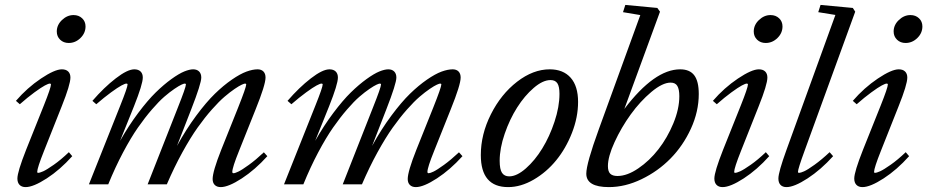

<svg xmlns="http://www.w3.org/2000/svg" viewBox="-20 -745 3748 776"><path d="M257.8 -571.3Q236.8 -571.3 223.1 -584.5Q209.5 -597.7 209.5 -617.7Q209.5 -644 230.5 -664.1Q251.5 -684.1 277.3 -684.1Q298.3 -684.1 312 -671.1Q325.7 -658.2 325.7 -638.2Q325.7 -611.3 305.2 -591.3Q284.7 -571.3 257.8 -571.3ZM83.5 11.2Q67.9 11.2 59.1 2.2Q50.3 -6.8 50.3 -23.4Q50.3 -50.3 85.4 -139.2L157.2 -318.8Q186 -391.1 186 -403.8Q186 -407.2 181.2 -407.2Q175.8 -407.2 161.1 -399.4Q146.5 -391.6 119.1 -371.6Q91.8 -351.6 60.1 -323.7L44.4 -337.4Q89.8 -390.1 145.5 -427.5Q201.2 -464.8 230 -464.8Q246.6 -464.8 255.6 -456.1Q264.6 -447.3 264.6 -431.6Q264.6 -403.3 229.5 -315.4L158.2 -135.7Q130.4 -65.9 130.4 -50.3Q130.4 -46.4 133.8 -46.4Q140.6 -46.4 154.8 -52.7Q168.9 -59.1 197.5 -79.1Q226.1 -99.1 258.3 -129.9L272 -113.8Q223.1 -59.1 168.9 -23.9Q114.7 11.2 83.5 11.2Z M339.4 0 466.3 -318.8Q495.6 -392.1 495.6 -403.8Q495.6 -407.2 490.7 -407.2Q485.4 -407.2 470.7 -399.4Q456.1 -391.6 428.7 -371.6Q401.4 -351.6 369.1 -323.7L353.5 -337.4Q400.4 -391.6 447.8 -428.2Q495.1 -464.8 522.9 -464.8Q539.1 -464.8 548.1 -456.1Q557.1 -447.3 557.1 -431.6Q557.1 -404.8 521.5 -315.4L465.3 -175.8Q500.5 -237.8 538.8 -288.8Q577.1 -339.8 609.6 -371.6Q642.1 -403.3 672.6 -425.3Q703.1 -447.3 724.6 -456.1Q746.1 -464.8 760.7 -464.8Q775.9 -464.8 784.7 -456.1Q793.5 -447.3 793.5 -431.6Q793.5 -407.2 752.9 -303.2L695.3 -155.3Q732.4 -222.7 772.9 -277.3Q813.5 -332 848.4 -366Q883.3 -399.9 917 -423.1Q950.7 -446.3 976.1 -455.6Q1001.5 -464.8 1021 -464.8Q1036.1 -464.8 1044.7 -456.1Q1053.2 -447.3 1053.2 -431.6Q1053.2 -402.3 1013.2 -303.2L946.3 -135.7Q918.9 -67.9 918.9 -50.3Q918.9 -44.9 923.8 -44.9Q929.7 -44.9 943.6 -51.5Q957.5 -58.1 985.8 -78.6Q1014.2 -99.1 1046.4 -129.4L1060.5 -113.8Q1011.2 -59.1 957.3 -23.9Q903.3 11.2 872.1 11.2Q856.9 11.2 848.1 2.7Q839.4 -5.9 839.4 -21.5Q839.4 -51.8 874 -139.2L942.4 -310.1Q975.1 -392.1 975.1 -403.8Q975.1 -407.2 970.2 -407.2Q967.3 -407.2 957.3 -402.8Q947.3 -398.4 928.5 -385.7Q909.7 -373 887.5 -354Q865.2 -335 836.4 -302.5Q807.6 -270 778.8 -229.5Q750 -189 717 -129.2Q684.1 -69.3 654.3 0H576.7L698.7 -310.1Q731.4 -392.1 731.4 -403.8Q731.4 -407.2 726.6 -407.2Q723.1 -407.2 713.4 -402.8Q703.6 -398.4 684.8 -385.7Q666 -373 644 -354Q622.1 -335 594 -302.5Q565.9 -270 537.6 -229.5Q509.3 -189 477.5 -129.2Q445.8 -69.3 417.5 0Z M1127.9 0 1254.9 -318.8Q1284.2 -392.1 1284.2 -403.8Q1284.2 -407.2 1279.3 -407.2Q1273.9 -407.2 1259.3 -399.4Q1244.6 -391.6 1217.3 -371.6Q1189.9 -351.6 1157.7 -323.7L1142.1 -337.4Q1189 -391.6 1236.3 -428.2Q1283.7 -464.8 1311.5 -464.8Q1327.6 -464.8 1336.7 -456.1Q1345.7 -447.3 1345.7 -431.6Q1345.7 -404.8 1310.1 -315.4L1253.9 -175.8Q1289.1 -237.8 1327.4 -288.8Q1365.7 -339.8 1398.2 -371.6Q1430.7 -403.3 1461.2 -425.3Q1491.7 -447.3 1513.2 -456.1Q1534.7 -464.8 1549.3 -464.8Q1564.5 -464.8 1573.2 -456.1Q1582 -447.3 1582 -431.6Q1582 -407.2 1541.5 -303.2L1483.9 -155.3Q1521 -222.7 1561.5 -277.3Q1602.1 -332 1637 -366Q1671.9 -399.9 1705.6 -423.1Q1739.3 -446.3 1764.6 -455.6Q1790 -464.8 1809.6 -464.8Q1824.7 -464.8 1833.3 -456.1Q1841.8 -447.3 1841.8 -431.6Q1841.8 -402.3 1801.8 -303.2L1734.9 -135.7Q1707.5 -67.9 1707.5 -50.3Q1707.5 -44.9 1712.4 -44.9Q1718.3 -44.9 1732.2 -51.5Q1746.1 -58.1 1774.4 -78.6Q1802.7 -99.1 1835 -129.4L1849.1 -113.8Q1799.8 -59.1 1745.8 -23.9Q1691.9 11.2 1660.6 11.2Q1645.5 11.2 1636.7 2.7Q1627.9 -5.9 1627.9 -21.5Q1627.9 -51.8 1662.6 -139.2L1731 -310.1Q1763.7 -392.1 1763.7 -403.8Q1763.7 -407.2 1758.8 -407.2Q1755.9 -407.2 1745.8 -402.8Q1735.8 -398.4 1717 -385.7Q1698.2 -373 1676 -354Q1653.8 -335 1625 -302.5Q1596.2 -270 1567.4 -229.5Q1538.6 -189 1505.6 -129.2Q1472.7 -69.3 1442.9 0H1365.2L1487.3 -310.1Q1520 -392.1 1520 -403.8Q1520 -407.2 1515.1 -407.2Q1511.7 -407.2 1502 -402.8Q1492.2 -398.4 1473.4 -385.7Q1454.6 -373 1432.6 -354Q1410.6 -335 1382.6 -302.5Q1354.5 -270 1326.2 -229.5Q1297.9 -189 1266.1 -129.2Q1234.4 -69.3 1206.1 0Z M2033.7 11.2Q1923.3 11.2 1923.3 -118.2Q1923.3 -202.1 1964.1 -283.2Q2004.9 -364.3 2069.8 -414.6Q2134.8 -464.8 2201.7 -464.8Q2256.3 -464.8 2286.4 -430.9Q2316.4 -397 2316.4 -333Q2316.4 -271 2291.7 -208Q2267.1 -145 2228 -97.2Q2189 -49.3 2137 -19Q2085 11.2 2033.7 11.2ZM2038.1 -32.2Q2068.8 -32.2 2105.5 -64.5Q2142.1 -96.7 2171.6 -144.8Q2201.2 -192.9 2221.2 -253.2Q2241.2 -313.5 2241.2 -365.7Q2241.2 -395.5 2232.7 -408.4Q2224.1 -421.4 2205.1 -421.4Q2173.8 -421.4 2137 -389.6Q2100.1 -357.9 2070.1 -310.5Q2040 -263.2 2019.8 -204.3Q1999.5 -145.5 1999.5 -95.2Q1999.5 -60.5 2009 -46.4Q2018.6 -32.2 2038.1 -32.2Z M2440.9 11.2Q2349.6 11.2 2349.6 -43Q2349.6 -83.5 2399.9 -221.7L2567.9 -684.1L2498 -695.8L2507.3 -725.1L2636.7 -712.9L2647.5 -697.8L2503.4 -304.7Q2625 -464.8 2729 -464.8Q2767.6 -464.8 2785.9 -440.7Q2804.2 -416.5 2804.2 -365.2Q2804.2 -294.4 2772.5 -225.1Q2740.7 -155.8 2689.9 -104.2Q2639.2 -52.7 2573 -20.8Q2506.8 11.2 2440.9 11.2ZM2475.6 -33.7Q2514.6 -33.7 2559.8 -64.5Q2605 -95.2 2641.1 -141.6Q2677.2 -188 2701.4 -246.3Q2725.6 -304.7 2725.6 -356.4Q2725.6 -384.3 2717.5 -397.7Q2709.5 -411.1 2690.4 -411.1Q2657.7 -411.1 2612.5 -373.3Q2567.4 -335.4 2529.3 -282.7Q2491.2 -230 2464.1 -171.1Q2437 -112.3 2437 -73.7Q2437 -52.2 2446.3 -43Q2455.6 -33.7 2475.6 -33.7Z M3074.7 -571.3Q3053.7 -571.3 3040 -584.5Q3026.4 -597.7 3026.4 -617.7Q3026.4 -644 3047.4 -664.1Q3068.4 -684.1 3094.2 -684.1Q3115.2 -684.1 3128.9 -671.1Q3142.6 -658.2 3142.6 -638.2Q3142.6 -611.3 3122.1 -591.3Q3101.6 -571.3 3074.7 -571.3ZM2900.4 11.2Q2884.8 11.2 2876 2.2Q2867.2 -6.8 2867.2 -23.4Q2867.2 -50.3 2902.3 -139.2L2974.1 -318.8Q3002.9 -391.1 3002.9 -403.8Q3002.9 -407.2 2998 -407.2Q2992.7 -407.2 2978 -399.4Q2963.4 -391.6 2936 -371.6Q2908.7 -351.6 2877 -323.7L2861.3 -337.4Q2906.7 -390.1 2962.4 -427.5Q3018.1 -464.8 3046.9 -464.8Q3063.5 -464.8 3072.5 -456.1Q3081.5 -447.3 3081.5 -431.6Q3081.5 -403.3 3046.4 -315.4L2975.1 -135.7Q2947.3 -65.9 2947.3 -50.3Q2947.3 -46.4 2950.7 -46.4Q2957.5 -46.4 2971.7 -52.7Q2985.8 -59.1 3014.4 -79.1Q3043 -99.1 3075.2 -129.9L3088.9 -113.8Q3040 -59.1 2985.8 -23.9Q2931.6 11.2 2900.4 11.2Z M3158.7 11.2Q3143.1 11.2 3134.5 2.2Q3126 -6.8 3126 -23.4Q3126 -49.3 3158.7 -139.2L3356.4 -684.6L3287.1 -695.8L3296.4 -725.1L3426.8 -712.9L3436.5 -697.8L3231.9 -135.7Q3205.1 -62.5 3205.1 -50.3Q3205.1 -46.4 3210 -46.4Q3215.8 -46.4 3229.7 -52.5Q3243.7 -58.6 3272.2 -79.1Q3300.8 -99.6 3333 -129.9L3347.2 -113.8Q3297.9 -59.1 3243.9 -23.9Q3189.9 11.2 3158.7 11.2Z M3640.1 -571.3Q3619.1 -571.3 3605.5 -584.5Q3591.8 -597.7 3591.8 -617.7Q3591.8 -644 3612.8 -664.1Q3633.8 -684.1 3659.7 -684.1Q3680.7 -684.1 3694.3 -671.1Q3708 -658.2 3708 -638.2Q3708 -611.3 3687.5 -591.3Q3667 -571.3 3640.1 -571.3ZM3465.8 11.2Q3450.2 11.2 3441.4 2.2Q3432.6 -6.8 3432.6 -23.4Q3432.6 -50.3 3467.8 -139.2L3539.6 -318.8Q3568.4 -391.1 3568.4 -403.8Q3568.4 -407.2 3563.5 -407.2Q3558.1 -407.2 3543.5 -399.4Q3528.8 -391.6 3501.5 -371.6Q3474.1 -351.6 3442.4 -323.7L3426.8 -337.4Q3472.2 -390.1 3527.8 -427.5Q3583.5 -464.8 3612.3 -464.8Q3628.9 -464.8 3637.9 -456.1Q3647 -447.3 3647 -431.6Q3647 -403.3 3611.8 -315.4L3540.5 -135.7Q3512.7 -65.9 3512.7 -50.3Q3512.7 -46.4 3516.1 -46.4Q3522.9 -46.4 3537.1 -52.7Q3551.3 -59.1 3579.8 -79.1Q3608.4 -99.1 3640.6 -129.9L3654.3 -113.8Q3605.5 -59.1 3551.3 -23.9Q3497.1 11.2 3465.8 11.2Z"/></svg>

Font: Elstob 6pt
Style: Italic
Weight: 400
Italic angle: -20°
Designer: Peter S. Baker
Version: Version 1.015